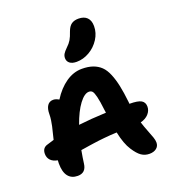

<svg xmlns="http://www.w3.org/2000/svg" viewBox="-165 -1067 1098 1209"><g transform="rotate(-20 383.5 -462.5)"><path d="M396 -687Q366.2 -687 350.1 -699.7Q334 -712.4 334 -733.9Q334 -749.5 341.8 -762.2Q349.6 -774.9 367.2 -792Q387.7 -811 399.2 -830.3Q410.6 -849.6 420.9 -880.9Q432.6 -913.1 450.9 -926Q469.2 -939 498 -939Q535.2 -939 555.2 -919.2Q575.2 -899.4 575.2 -860.8Q575.2 -815.9 549.3 -775.4Q523.4 -734.9 481.9 -710.9Q440.4 -687 396 -687ZM628.9 14.2Q598.6 14.2 575 -2.2Q551.3 -18.6 525.9 -58.1Q496.6 -102.5 480 -183.1Q457.5 -182.1 436.3 -180.7Q415 -179.2 393.6 -177Q372.1 -174.8 357.4 -173.1Q342.8 -171.4 321 -168.2Q299.3 -165 290.8 -163.8Q282.2 -162.6 259.5 -158.9Q236.8 -155.3 232.9 -154.8Q224.1 -107.4 219.2 -68.8Q211.9 -9.8 157.2 -9.8Q115.7 -9.8 93.3 -38.1Q70.8 -66.4 70.8 -124Q70.8 -127.4 71.3 -134.5Q71.8 -141.6 71.8 -145Q40.5 -150.9 24.7 -168Q8.8 -185.1 8.8 -210.9Q8.8 -251.5 45.9 -261.2Q47.4 -261.7 90.8 -274.9Q94.2 -289.6 100.8 -316.2Q107.4 -342.8 111.1 -358.4Q114.7 -374 117.9 -396Q121.1 -418 121.1 -437Q121.1 -473.1 134.8 -493.2Q148.4 -513.2 173.8 -513.2Q191.4 -513.2 211.9 -501Q251.5 -564 302.7 -599.4Q354 -634.8 410.2 -634.8Q452.6 -634.8 483.6 -623.8Q514.6 -612.8 536.6 -591.6Q558.6 -570.3 574 -533.2Q589.4 -496.1 599.1 -450Q608.9 -403.8 616.2 -336.9Q616.2 -335 616.7 -331.1Q617.2 -327.1 617.2 -325.2Q673.3 -325.2 695.6 -312.3Q717.8 -299.3 717.8 -270Q717.8 -243.2 698.2 -221.4Q678.7 -199.7 644 -190.9Q653.3 -160.6 666.7 -127Q680.2 -93.3 687 -73.5Q693.8 -53.7 693.8 -38.1Q693.8 -14.2 676 0Q658.2 14.2 628.9 14.2ZM402.8 -483.9Q372.6 -483.9 337.6 -437.3Q302.7 -390.6 273.9 -309.1Q355 -318.8 459 -323.2Q458 -329.1 456.1 -342.8Q449.2 -403.8 441.4 -434.8Q433.6 -465.8 425.3 -474.9Q417 -483.9 402.8 -483.9Z"/></g></svg>

Font: Shantell Sans Irregular Bouncy
Style: Bold
Weight: 700
Designer: Stephen Nixon, Anya Danilova, Shantell Martin
Foundry: Arrow Type
Version: Version 1.006;[9816181b4]